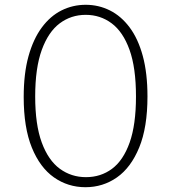

<svg xmlns="http://www.w3.org/2000/svg" viewBox="-20 -772 715 802"><path d="M338 -752Q392 -752 439 -728.5Q486 -705 521.5 -657.5Q557 -610 576.5 -538Q596 -466 596 -369Q596 -240 561.5 -156Q527 -72 468.5 -31Q410 10 337 10Q264 10 205.5 -31Q147 -72 113 -155.5Q79 -239 79 -367Q79 -465 99 -537Q119 -609 154.5 -657Q190 -705 237 -728.5Q284 -752 338 -752ZM339 -32Q401 -32 448 -67Q495 -102 521.5 -176.5Q548 -251 548 -369Q548 -489 521 -564Q494 -639 446.5 -674.5Q399 -710 338 -710Q277 -710 229.5 -674.5Q182 -639 154.5 -563.5Q127 -488 127 -369Q127 -251 154.5 -176.5Q182 -102 230 -67Q278 -32 339 -32Z"/></svg>

Font: Libre Franklin Thin
Style: Regular
Weight: 100
Designer: Pablo Impallari, Rodrigo Fuenzalida, Nhung Nguyen
Foundry: Impallari Type
Version: Version 3.000